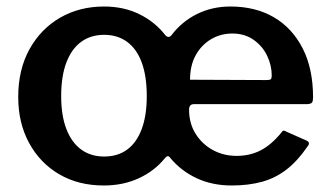

<svg xmlns="http://www.w3.org/2000/svg" viewBox="-20 -560 1015 590"><path d="M299 10Q221 10 162 -24.5Q103 -59 69.5 -120.5Q36 -182 36 -262Q36 -346 70.5 -408.5Q105 -471 164.5 -505.5Q224 -540 300 -540Q360 -540 408 -516.5Q456 -493 488 -452Q498 -441 507 -452Q539 -494 585.5 -517Q632 -540 688 -540Q765 -540 821.5 -507Q878 -474 910 -411.5Q942 -349 942 -261Q942 -251 939.5 -246Q937 -241 925 -240H576Q561 -240 561 -223Q561 -181 581 -149Q601 -117 634 -99Q667 -81 707 -81Q748 -81 781 -98Q814 -115 845 -153Q848 -158 851 -158.5Q854 -159 861 -155L922 -128Q935 -122 925 -110Q895 -66 861 -39.5Q827 -13 785.5 -1.5Q744 10 692 10Q632 10 584 -12.5Q536 -35 503 -75Q496 -86 486 -73Q454 -34 406 -12Q358 10 299 10ZM300 -79Q342 -79 371 -100.5Q400 -122 415.5 -163.5Q431 -205 431 -265Q431 -326 415.5 -368Q400 -410 370.5 -431.5Q341 -453 300 -453Q259 -453 229.5 -431.5Q200 -410 184 -368Q168 -326 168 -265Q168 -205 184 -163.5Q200 -122 229.5 -100.5Q259 -79 300 -79ZM694 -457Q658 -457 628.5 -439.5Q599 -422 581.5 -390.5Q564 -359 564 -315L798 -314Q809 -314 812 -316.5Q815 -319 815 -328Q815 -359 801 -388.5Q787 -418 759.5 -437.5Q732 -457 694 -457Z"/></svg>

Font: Libre Franklin Thin SemiBold
Style: Regular
Weight: 600
Version: Version 3.000